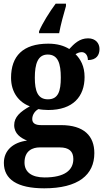

<svg xmlns="http://www.w3.org/2000/svg" viewBox="-20 -786 563 1042"><path d="M192 -616V-606H301C309 -651 326 -712 338 -753V-766H282C250 -723 209 -658 192 -616ZM220 236C405 236 492 163 492 45C492 -48 436 -107 311 -107H203C172 -107 155 -117 155 -140C155 -165 172 -186 189 -194C200 -191 228 -189 242 -189C377 -189 439 -263 439 -368C439 -427 417 -465 390 -492C399 -497 409 -503 424 -503C441 -503 457 -488 457 -460C504 -460 520 -488 520 -520C520 -551 499 -578 458 -578C411 -578 382 -548 356 -520C327 -538 290 -549 242 -549C104 -549 40 -481 40 -364C40 -284 83 -231 142 -209C90 -180 57 -151 57 -107C57 -60 93 -37 127 -23C54 -14 1 28 1 98C1 187 73 236 220 236ZM240 -247C185 -247 169 -292 169 -364C169 -439 185 -490 239 -490C295 -490 310 -441 310 -365C310 -291 296 -247 240 -247ZM222 177C152 177 113 148 113 96C113 31 158 14 195 14H304C354 14 378 35 378 77C378 138 330 177 222 177Z"/></svg>

Font: Noto Serif Myanmar SemiCondensed
Style: Bold
Weight: 700
Width: 4
Designer: Ben Mitchell and the Monotype Design Team
Foundry: Monotype Imaging Inc.
Version: Version 2.106